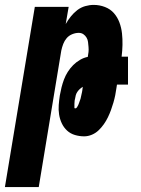

<svg xmlns="http://www.w3.org/2000/svg" viewBox="-56 -548 576 783"><path d="M-36 215 86 -520H224L212 -450Q221 -466 233 -481Q245 -496 259.5 -507Q274 -518 291.5 -523Q309 -528 326 -528Q350 -528 372 -519.5Q394 -511 408.5 -494.5Q423 -478 431 -456.5Q439 -435 441.5 -412Q444 -389 443.5 -365Q443 -341 440 -317H466V-203H421L419 -190Q417 -175 414 -160Q411 -145 406.5 -129.5Q402 -114 396.5 -99Q391 -84 384 -69.5Q377 -55 367.5 -41.5Q358 -28 346 -16.5Q334 -5 318.5 1.5Q303 8 287 8Q268 8 249.5 2.5Q231 -3 217.5 -15.5Q204 -28 196 -45Q188 -62 185 -81Q182 -100 183.5 -119.5Q185 -139 188 -159Q191 -176 195 -192Q199 -208 205 -224Q211 -240 220.5 -255Q230 -270 242.5 -282.5Q255 -295 270.5 -304Q286 -313 302 -316Q304 -326 305 -336Q306 -346 305 -356.5Q304 -367 303 -376.5Q302 -386 297 -394.5Q292 -403 284 -408.5Q276 -414 265 -414Q252 -414 238.5 -408.5Q225 -403 216 -392.5Q207 -382 202 -369Q197 -356 194 -342L102 215ZM251 -106Q255 -106 258 -110.5Q261 -115 263 -119.5Q265 -124 266.5 -128.5Q268 -133 269.5 -137Q271 -141 272.5 -145.5Q274 -150 274.5 -154.5Q275 -159 276.5 -163.5Q278 -168 278.5 -172.5Q279 -177 280 -181.5Q281 -186 281 -190L282 -194Q275 -190 269.5 -185Q264 -180 259.5 -173.5Q255 -167 253 -159.5Q251 -152 250 -145Q249 -142 248.5 -138.5Q248 -135 248 -131.5Q248 -128 247.5 -124.5Q247 -121 247.5 -117.5Q248 -114 247.5 -110Q247 -106 251 -106Z"/></svg>

Font: Iosevka Heavy
Style: Italic
Weight: 900
Italic angle: -9°
Monospace: yes
Designer: Belleve Invis
Foundry: Belleve Invis
Version: Version 32.5.0; ttfautohint (v1.8.4)